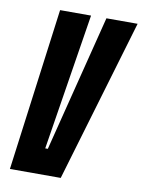

<svg xmlns="http://www.w3.org/2000/svg" viewBox="-80 -744 596 800"><g transform="rotate(10 218.5 -344.0)"><path d="M18 0 109 -688H240L148 -110H159L305 -688H437L233 0Z"/></g></svg>

Font: Saira UltraCondensed Black
Style: Italic
Weight: 900
Width: 1
Italic angle: -12°
Designer: Hector Gatti with collaboration of the Omnibus-Type team
Foundry: Omnibus-Type
Version: Version 1.101